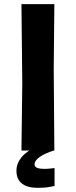

<svg xmlns="http://www.w3.org/2000/svg" viewBox="-20 -723 364 922"><path d="M83 0 87 -324 83 -703H241L238 -390L241 0ZM161 179Q112 179 85.5 158.5Q59 138 59 97Q59 62 83.5 32Q108 2 160 -21L241 -1Q196 13 171 30.5Q146 48 146 66Q146 78 158.5 83Q171 88 192 88Q208 88 225 86Q242 84 242 84V170Q242 170 219 174.5Q196 179 161 179Z"/></svg>

Font: Ruda SemiBold
Style: Bold
Weight: 900
Designer: Mariela Monsalve and Angelina Sanchez
Foundry: Mariela Monsalve and Angelina Sanchez
Version: Version 2.000